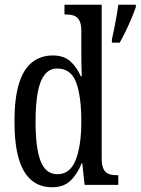

<svg xmlns="http://www.w3.org/2000/svg" viewBox="-20 -780 593 810"><path d="M452 -613Q457 -636 462 -660.5Q467 -685 471.5 -710.5Q476 -736 479 -760H553V-750Q546 -729 534.5 -702Q523 -675 510 -648Q497 -621 485 -600H452ZM200 10Q149 10 113.5 -19Q78 -48 59.5 -109.5Q41 -171 41 -267Q41 -364 59.5 -425.5Q78 -487 114.5 -516.5Q151 -546 203 -546Q249 -546 276.5 -521.5Q304 -497 321 -458H325Q324 -481 323.5 -508Q323 -535 323 -563V-650Q323 -680 314 -695Q305 -710 290.5 -714.5Q276 -719 258 -719H252V-760H409V-111Q409 -82 417 -66.5Q425 -51 439 -46Q453 -41 471 -41H479V0H337L327 -92H325Q306 -45 277 -17.5Q248 10 200 10ZM222 -45Q276 -45 299.5 -105.5Q323 -166 323 -267Q323 -375 301 -433Q279 -491 221 -491Q189 -491 168.5 -465Q148 -439 139 -389Q130 -339 130 -266Q130 -155 151.5 -100Q173 -45 222 -45Z"/></svg>

Font: Noto Serif ExtraCondensed
Style: Regular
Weight: 400
Width: 2
Designer: Monotype Design Team
Foundry: Monotype Imaging Inc.
Version: Version 2.013